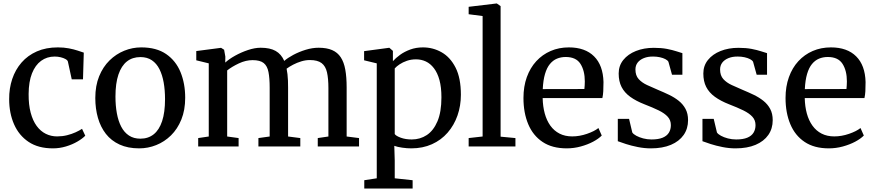

<svg xmlns="http://www.w3.org/2000/svg" viewBox="-20 -839 5010 1100"><path d="M283 11Q199.5 11 144 -26Q88.5 -63 60.5 -127Q32.5 -191 32.5 -270.5Q32 -332.5 50 -386.2Q68 -440 103.5 -480.8Q139 -521.5 191.2 -544.5Q243.5 -567.5 311.5 -567.5Q345.5 -567.5 374.2 -562Q403 -556.5 424.8 -549.2Q446.5 -542 460 -537.5L455.5 -384.5H391L369 -486Q367 -494 355.5 -500.5Q344 -507 327.5 -511Q311 -515 293.5 -515Q249 -515 215.5 -490.5Q182 -466 163.2 -418.5Q144.5 -371 144 -300.5Q143.5 -239 155.8 -193.2Q168 -147.5 190 -117.5Q212 -87.5 242 -72.5Q272 -57.5 307 -57.5Q337 -57.5 364 -64.2Q391 -71 413 -81Q435 -91 450 -101L468.5 -61.5Q452 -44.5 423.2 -27.8Q394.5 -11 358 0Q321.5 11 283 11Z M526 -277.5Q526 -348 548 -402Q570 -456 607.5 -492.8Q645 -529.5 692 -548.5Q739 -567.5 789 -567.5Q876.5 -567.5 932 -529.2Q987.5 -491 1014.2 -425.8Q1041 -360.5 1041 -279Q1041 -208.5 1019 -154.2Q997 -100 959.5 -63.2Q922 -26.5 875 -7.8Q828 11 777.5 11Q712.5 11 664.8 -11Q617 -33 586.5 -72.2Q556 -111.5 541 -164Q526 -216.5 526 -277.5ZM784.5 -44.5Q829 -44.5 860.5 -69.5Q892 -94.5 908.8 -145Q925.5 -195.5 925.5 -271Q925.5 -322 917.8 -366Q910 -410 893.5 -442.8Q877 -475.5 850 -493.8Q823 -512 784.5 -512Q739 -512 707.2 -487Q675.5 -462 658.5 -411.8Q641.5 -361.5 641.5 -285.5Q641.5 -234 649.5 -190Q657.5 -146 674.5 -113.2Q691.5 -80.5 718.8 -62.5Q746 -44.5 784.5 -44.5Z M1115.5 0V-48L1176 -57V-476L1104.5 -493.5V-546.5L1246.5 -565L1264 -554L1271 -514.5L1270.5 -480.5Q1292 -500.5 1327 -520Q1362 -539.5 1401 -552.5Q1440 -565.5 1473.5 -565.5Q1527 -565.5 1559.2 -547.2Q1591.5 -529 1608.5 -490Q1627.5 -507 1660.2 -524.5Q1693 -542 1731.2 -553.8Q1769.5 -565.5 1805.5 -565.5Q1852 -565.5 1883 -552Q1914 -538.5 1932.2 -510.8Q1950.5 -483 1958.2 -440.2Q1966 -397.5 1966 -338V-57L2037 -48V0H1800.5V-48L1861.5 -57V-334.5Q1861.5 -388.5 1853.5 -424.2Q1845.5 -460 1822.5 -477.5Q1799.5 -495 1755 -495Q1731 -495 1706.2 -487.5Q1681.5 -480 1659.5 -468.5Q1637.5 -457 1622 -445.5Q1625 -431 1627 -413.8Q1629 -396.5 1629.8 -377.2Q1630.5 -358 1630.5 -336.5V-57L1700.5 -48V0H1460.5V-48L1525 -57V-337Q1525 -391 1518.2 -426Q1511.5 -461 1490.8 -477.8Q1470 -494.5 1427 -494.5Q1388.5 -494.5 1348.5 -475.8Q1308.5 -457 1281.5 -435.5V-57L1347 -48V0Z M2067 241V193.5L2138.5 182.5V-476L2066 -493.5V-546L2208 -565H2211L2231 -547.5V-488.5Q2247 -506.5 2272 -524.8Q2297 -543 2330.2 -555.2Q2363.5 -567.5 2403.5 -567.5Q2460.5 -567.5 2510 -539.5Q2559.5 -511.5 2590 -451.8Q2620.5 -392 2620.5 -296Q2620.5 -233 2601 -177.2Q2581.5 -121.5 2544.5 -79Q2507.5 -36.5 2454.8 -12.8Q2402 11 2336 11Q2311.5 11 2284 7Q2256.5 3 2239 -3.5L2241.5 80.5V182.5L2344 193.5V241ZM2339 -40Q2387 -40 2425.2 -65.2Q2463.5 -90.5 2486.2 -143.8Q2509 -197 2509 -281.5Q2509 -339 2497.8 -380.2Q2486.5 -421.5 2466.2 -448Q2446 -474.5 2419.8 -486.8Q2393.5 -499 2363.5 -499Q2335.5 -499 2311.5 -490.8Q2287.5 -482.5 2269.5 -470.5Q2251.5 -458.5 2241.5 -447V-71Q2249 -60 2276.2 -50Q2303.5 -40 2339 -40Z M2745 -57V-747L2665 -757.5V-800L2824 -819H2826.5L2848 -804V-56L2933 -48V0H2665V-48Z M3227 11Q3143.5 11 3088.5 -25.8Q3033.5 -62.5 3006.2 -127.8Q2979 -193 2979 -277.5Q2979 -343.5 2998.2 -397Q3017.5 -450.5 3052.5 -488.5Q3087.5 -526.5 3135 -547Q3182.5 -567.5 3239 -567.5Q3332 -567.5 3383.5 -516.2Q3435 -465 3437.5 -369Q3437.5 -338.5 3436.2 -316.2Q3435 -294 3431 -277H3089Q3090 -229 3101 -188.8Q3112 -148.5 3133.2 -119Q3154.5 -89.5 3185.8 -73.5Q3217 -57.5 3258.5 -57.5Q3300 -57.5 3342.8 -72.2Q3385.5 -87 3408.5 -105.5L3427.5 -62.5Q3409.5 -44 3378 -27.2Q3346.5 -10.5 3307.2 0.2Q3268 11 3227 11ZM3089.5 -328.5 3328 -329Q3329 -337.5 3329.8 -350.2Q3330.5 -363 3330.5 -372.5Q3330.5 -434 3305.5 -473.2Q3280.5 -512.5 3221 -512.5Q3194 -512.5 3171 -503Q3148 -493.5 3130.5 -472.2Q3113 -451 3102.5 -415.5Q3092 -380 3089.5 -328.5Z M3709 11Q3672 11 3634.5 3.5Q3597 -4 3566.5 -13.8Q3536 -23.5 3519.5 -30V-158H3584L3602.5 -80Q3608.5 -70.5 3625.5 -61.2Q3642.5 -52 3665.2 -46Q3688 -40 3712.5 -40Q3752 -40 3776.5 -50.2Q3801 -60.5 3812.2 -79Q3823.5 -97.5 3823.5 -122Q3823.5 -150.5 3805.5 -170.2Q3787.5 -190 3753.8 -206.5Q3720 -223 3672 -241.5Q3623.5 -260.5 3590.5 -284.5Q3557.5 -308.5 3541 -340.8Q3524.5 -373 3524.5 -418Q3524.5 -462.5 3551 -495.5Q3577.5 -528.5 3623.2 -546.8Q3669 -565 3726 -565Q3769 -565 3801 -558.8Q3833 -552.5 3855.2 -545.2Q3877.5 -538 3889.5 -534.5V-411H3830L3809.5 -485Q3805 -493.5 3792 -500.2Q3779 -507 3760.8 -511Q3742.5 -515 3722.5 -515Q3692 -515.5 3669 -506.2Q3646 -497 3633.2 -480.5Q3620.5 -464 3620.5 -441Q3620.5 -406.5 3639 -386Q3657.5 -365.5 3687.2 -351.8Q3717 -338 3750 -324Q3782.5 -310.5 3813.2 -295.8Q3844 -281 3868.5 -261.5Q3893 -242 3907.5 -215Q3922 -188 3922 -150.5Q3922 -102 3896.8 -65.8Q3871.5 -29.5 3823.8 -9.2Q3776 11 3709 11Z M4194 11Q4157 11 4119.5 3.5Q4082 -4 4051.5 -13.8Q4021 -23.5 4004.5 -30V-158H4069L4087.5 -80Q4093.5 -70.5 4110.5 -61.2Q4127.5 -52 4150.2 -46Q4173 -40 4197.5 -40Q4237 -40 4261.5 -50.2Q4286 -60.5 4297.2 -79Q4308.5 -97.5 4308.5 -122Q4308.5 -150.5 4290.5 -170.2Q4272.5 -190 4238.8 -206.5Q4205 -223 4157 -241.5Q4108.5 -260.5 4075.5 -284.5Q4042.5 -308.5 4026 -340.8Q4009.5 -373 4009.5 -418Q4009.5 -462.5 4036 -495.5Q4062.5 -528.5 4108.2 -546.8Q4154 -565 4211 -565Q4254 -565 4286 -558.8Q4318 -552.5 4340.2 -545.2Q4362.5 -538 4374.5 -534.5V-411H4315L4294.5 -485Q4290 -493.5 4277 -500.2Q4264 -507 4245.8 -511Q4227.5 -515 4207.5 -515Q4177 -515.5 4154 -506.2Q4131 -497 4118.2 -480.5Q4105.5 -464 4105.5 -441Q4105.5 -406.5 4124 -386Q4142.5 -365.5 4172.2 -351.8Q4202 -338 4235 -324Q4267.5 -310.5 4298.2 -295.8Q4329 -281 4353.5 -261.5Q4378 -242 4392.5 -215Q4407 -188 4407 -150.5Q4407 -102 4381.8 -65.8Q4356.5 -29.5 4308.8 -9.2Q4261 11 4194 11Z M4728.5 11Q4645 11 4590 -25.8Q4535 -62.5 4507.8 -127.8Q4480.5 -193 4480.5 -277.5Q4480.5 -343.5 4499.8 -397Q4519 -450.5 4554 -488.5Q4589 -526.5 4636.5 -547Q4684 -567.5 4740.5 -567.5Q4833.5 -567.5 4885 -516.2Q4936.5 -465 4939 -369Q4939 -338.5 4937.8 -316.2Q4936.5 -294 4932.5 -277H4590.5Q4591.5 -229 4602.5 -188.8Q4613.5 -148.5 4634.8 -119Q4656 -89.5 4687.2 -73.5Q4718.5 -57.5 4760 -57.5Q4801.5 -57.5 4844.2 -72.2Q4887 -87 4910 -105.5L4929 -62.5Q4911 -44 4879.5 -27.2Q4848 -10.5 4808.8 0.2Q4769.5 11 4728.5 11ZM4591 -328.5 4829.5 -329Q4830.5 -337.5 4831.2 -350.2Q4832 -363 4832 -372.5Q4832 -434 4807 -473.2Q4782 -512.5 4722.5 -512.5Q4695.5 -512.5 4672.5 -503Q4649.5 -493.5 4632 -472.2Q4614.5 -451 4604 -415.5Q4593.5 -380 4591 -328.5Z"/></svg>

Font: Merriweather 24pt
Style: Regular
Weight: 400
Designer: Eben Sorkin
Foundry: Eben Sorkin
Version: Version 2.100